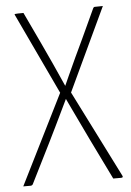

<svg xmlns="http://www.w3.org/2000/svg" viewBox="-51 -739 531 778"><g transform="rotate(-5 214.0 -350.0)"><path d="M415 -10Q421 0 410 0H378L298 -164Q282 -197 264.5 -234Q247 -271 232.5 -301Q218 -331 215 -338Q155 -213 131 -165L51 -5Q48 0 41 0H12L194 -365L39 -694Q36 -699 41 -699Q46 -700 74 -700L134 -573Q175 -486 217 -391Q219 -396 234.5 -430Q250 -464 267.5 -502Q285 -540 301 -573L357 -694Q359 -699 363.5 -699.5Q368 -700 397 -700L238 -362Z"/></g></svg>

Font: Yanone Kaffeesatz Thin
Style: Regular
Weight: 250
Designer: Yanone (Cyrillic: Daniel Pouzeot)
Foundry: Yanone
Version: Version 1.003;PS 001.003;hotconv 1.0.88;makeotf.lib2.5.64775